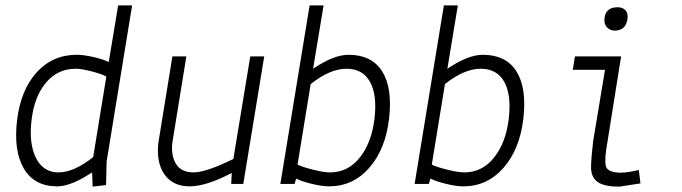

<svg xmlns="http://www.w3.org/2000/svg" viewBox="-20 -685 2540 715"><path d="M472 -665 377 -83 375 4 325 10 323 -43Q244 9 193 9Q108 9 69 -57Q30 -123 43.5 -236.5Q57 -350 116.5 -415.5Q176 -481 266 -481Q292 -481 328.5 -472.5Q365 -464 385 -454L420 -665ZM327 -100 376 -400Q360 -409 322 -419Q284 -429 262 -429Q195 -429 151.5 -377.5Q108 -326 97.5 -238Q87 -150 114 -96.5Q141 -43 198 -43Q255 -43 327 -100Z M841 0 843 -41Q748 9 686 9Q624 9 592.5 -35.5Q561 -80 570 -155L622 -475H674L622 -155Q616 -106 635.5 -74.5Q655 -43 701 -43Q747 -43 849 -93L912 -475H964L886 0Z M1024 0 1133 -665H1185L1146 -429Q1223 -481 1278 -481Q1364 -481 1403 -419.5Q1442 -358 1429 -244Q1416 -130 1355.5 -60.5Q1295 9 1205 9Q1179 9 1140.5 -0.5Q1102 -10 1083 -20L1077 0ZM1137 -372 1088 -72Q1106 -63 1146 -53Q1186 -43 1209 -43Q1276 -43 1320 -98.5Q1364 -154 1374.5 -242.5Q1385 -331 1358 -380Q1331 -429 1270 -429Q1209 -429 1137 -372Z M1524 0 1633 -665H1685L1646 -429Q1723 -481 1778 -481Q1864 -481 1903 -419.5Q1942 -358 1929 -244Q1916 -130 1855.5 -60.5Q1795 9 1705 9Q1679 9 1640.5 -0.5Q1602 -10 1583 -20L1577 0ZM1637 -372 1588 -72Q1606 -63 1646 -53Q1686 -43 1709 -43Q1776 -43 1820 -98.5Q1864 -154 1874.5 -242.5Q1885 -331 1858 -380Q1831 -429 1770 -429Q1709 -429 1637 -372Z M2231 -616Q2235 -658 2280 -658Q2297 -658 2308 -648Q2319 -638 2317 -616Q2311 -571 2269 -571Q2253 -571 2241 -582.5Q2229 -594 2231 -616ZM2365 -2 2359 -52Q2317 -42 2293 -42Q2242 -42 2236 -67Q2230 -92 2243 -162L2293 -475H2121L2113 -425H2233L2189 -160Q2182 -103 2181 -65Q2180 -27 2204 -8.5Q2228 10 2287 10Z"/></svg>

Font: Lekton
Style: Italic
Weight: 400
Italic angle: -9.3°
Designer: Paolo Mazzetti, Luciano Perondi, Raffaele Flato, Elena Papassissa, Emilio Macchia, Michela Povoleri, Tobias Seemiller, R
Version: Version 3.000